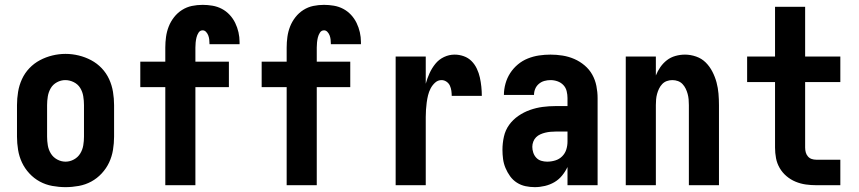

<svg xmlns="http://www.w3.org/2000/svg" viewBox="-20 -763 3540 791"><path d="M250 8Q223 8 195.5 3Q168 -2 144 -15Q120 -28 101 -48.5Q82 -69 70.5 -93.5Q59 -118 54.5 -145.5Q50 -173 50 -200V-330Q50 -357 54.5 -384.5Q59 -412 70.5 -437Q82 -462 101 -482Q120 -502 144.5 -515Q169 -528 196 -534.5Q223 -541 250 -541Q277 -541 304 -534.5Q331 -528 355.5 -515Q380 -502 399 -482Q418 -462 429.5 -437Q441 -412 445.5 -384.5Q450 -357 450 -330V-200Q450 -173 445.5 -145.5Q441 -118 429.5 -93.5Q418 -69 399 -48.5Q380 -28 356 -15Q332 -2 304.5 3Q277 8 250 8ZM250 -97Q268 -97 284.5 -106Q301 -115 310.5 -130.5Q320 -146 323 -164Q326 -182 326 -200V-330Q326 -348 323 -366.5Q320 -385 310.5 -400.5Q301 -416 284 -424.5Q267 -433 249 -433Q231 -433 214.5 -424Q198 -415 189 -399.5Q180 -384 177 -366Q174 -348 174 -330V-200Q174 -182 177 -164Q180 -146 189.5 -130.5Q199 -115 215.5 -106Q232 -97 250 -97Z M661 0V-404H558V-509H661V-567Q661 -589 664 -611Q667 -633 675 -653.5Q683 -674 697 -692Q711 -710 730 -722Q749 -734 770.5 -738.5Q792 -743 815 -743Q835 -743 855.5 -739.5Q876 -736 894 -726.5Q912 -717 926 -702Q940 -687 949 -668.5Q958 -650 962.5 -630Q967 -610 967 -590Q967 -587 967 -585Q967 -583 967 -581H843Q843 -582 843 -582.5Q843 -583 843 -584Q843 -592 842 -600.5Q841 -609 838 -617Q835 -625 829 -631.5Q823 -638 815 -638Q804 -638 798 -628.5Q792 -619 789.5 -608.5Q787 -598 786 -587.5Q785 -577 785 -567V-509H923V-404H785V0Z M1161 0V-404H1058V-509H1161V-567Q1161 -589 1164 -611Q1167 -633 1175 -653.5Q1183 -674 1197 -692Q1211 -710 1230 -722Q1249 -734 1270.5 -738.5Q1292 -743 1315 -743Q1335 -743 1355.5 -739.5Q1376 -736 1394 -726.5Q1412 -717 1426 -702Q1440 -687 1449 -668.5Q1458 -650 1462.5 -630Q1467 -610 1467 -590Q1467 -587 1467 -585Q1467 -583 1467 -581H1343Q1343 -582 1343 -582.5Q1343 -583 1343 -584Q1343 -592 1342 -600.5Q1341 -609 1338 -617Q1335 -625 1329 -631.5Q1323 -638 1315 -638Q1304 -638 1298 -628.5Q1292 -619 1289.5 -608.5Q1287 -598 1286 -587.5Q1285 -577 1285 -567V-509H1423V-404H1285V0Z M1610 0V-530H1734V-418Q1740 -440 1749.5 -461Q1759 -482 1773.5 -500Q1788 -518 1809 -528Q1830 -538 1853 -538Q1872 -538 1890.5 -531.5Q1909 -525 1922.5 -511.5Q1936 -498 1944.5 -480Q1953 -462 1957 -443.5Q1961 -425 1963 -406Q1965 -387 1965 -368H1841Q1841 -378 1839.5 -389Q1838 -400 1833.5 -410Q1829 -420 1819.5 -426.5Q1810 -433 1799 -433Q1784 -433 1772.5 -422.5Q1761 -412 1754 -398.5Q1747 -385 1743.5 -370.5Q1740 -356 1738 -341Q1736 -326 1735 -311Q1734 -296 1734 -281V0Z M2183 8Q2164 8 2145 4Q2126 0 2109.5 -10.5Q2093 -21 2081.5 -37Q2070 -53 2062.5 -71Q2055 -89 2052.5 -108Q2050 -127 2050 -146Q2050 -173 2056 -200Q2062 -227 2077.5 -248.5Q2093 -270 2115.5 -285.5Q2138 -301 2163.5 -310Q2189 -319 2215.5 -322.5Q2242 -326 2269 -326H2318V-359Q2318 -373 2314.5 -387.5Q2311 -402 2301 -412.5Q2291 -423 2277 -428Q2263 -433 2248 -433Q2235 -433 2222.5 -429.5Q2210 -426 2200 -417.5Q2190 -409 2185 -397Q2180 -385 2180 -372H2056Q2056 -395 2062.5 -418.5Q2069 -442 2082 -462Q2095 -482 2113.5 -497.5Q2132 -513 2154.5 -522Q2177 -531 2200.5 -534.5Q2224 -538 2248 -538Q2273 -538 2298 -534Q2323 -530 2346 -520Q2369 -510 2388.5 -493.5Q2408 -477 2420 -455.5Q2432 -434 2437 -409Q2442 -384 2442 -359V0H2318V-75Q2309 -56 2295.5 -39.5Q2282 -23 2264 -12.5Q2246 -2 2225 3Q2204 8 2183 8ZM2234 -97Q2251 -97 2267.5 -102Q2284 -107 2296 -119Q2308 -131 2313 -147Q2318 -163 2318 -180V-221H2269Q2258 -221 2247.5 -220Q2237 -219 2226.5 -216.5Q2216 -214 2206 -209.5Q2196 -205 2188.5 -197.5Q2181 -190 2177 -179.5Q2173 -169 2173 -158Q2173 -146 2177 -134Q2181 -122 2189.5 -113Q2198 -104 2210 -100.5Q2222 -97 2234 -97Z M2558 0V-530H2682V-452Q2689 -470 2700.5 -486.5Q2712 -503 2727.5 -515Q2743 -527 2762.5 -532.5Q2782 -538 2802 -538Q2825 -538 2848 -530Q2871 -522 2887.5 -505.5Q2904 -489 2915 -467.5Q2926 -446 2932 -423.5Q2938 -401 2940 -377.5Q2942 -354 2942 -330V0H2818V-330Q2818 -342 2817 -353.5Q2816 -365 2813 -376Q2810 -387 2805 -397.5Q2800 -408 2792 -416.5Q2784 -425 2773 -429Q2762 -433 2750 -433Q2738 -433 2727 -429Q2716 -425 2708 -416.5Q2700 -408 2695 -397.5Q2690 -387 2687 -376Q2684 -365 2683 -353.5Q2682 -342 2682 -330V0Z M3343 0Q3321 0 3299.5 -3Q3278 -6 3257.5 -14.5Q3237 -23 3220 -37.5Q3203 -52 3192 -71Q3181 -90 3177 -111.5Q3173 -133 3173 -155V-425H3058V-530H3173V-735H3297V-530H3442V-425H3297V-155Q3297 -145 3299.5 -135.5Q3302 -126 3308.5 -118.5Q3315 -111 3324 -108Q3333 -105 3343 -105H3442V0Z"/></svg>

Font: iosevka_custom_sans_ss08 XBd
Style: Regular
Weight: 800
Designer: Belleve Invis
Foundry: Belleve Invis
Version: Version 10.3.0; ttfautohint (v1.8.3)